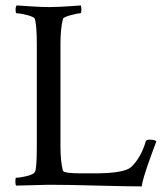

<svg xmlns="http://www.w3.org/2000/svg" viewBox="-20 -666 595 690"><path d="M157.2 -640.6Q176.8 -640.6 195.3 -641.6Q213.9 -642.6 235.4 -644Q256.8 -645.5 270.5 -646.5Q272.5 -640.6 272.5 -631.8Q272.5 -618.2 268.6 -618.2Q258.8 -618.2 233.4 -611.3Q208 -604.5 206.1 -597.7Q197.3 -563.5 197.3 -506.8V-138.7Q197.3 -86.9 206.1 -52.7Q209 -43 272.5 -43H319.3Q410.2 -43 442.4 -59.6Q457 -67.4 475.1 -94.2Q493.2 -121.1 503.9 -158.2Q505.9 -164.1 517.6 -164.1Q536.1 -164.1 542 -158.2Q537.1 -145.5 526.9 -117.7Q516.6 -89.8 510.7 -72.8Q504.9 -55.7 498 -33.2Q491.2 -10.7 489.3 3.9Q438.5 3.9 330.6 1Q222.7 -2 156.2 -2L38.1 1Q35.2 -2 35.2 -14.6Q35.2 -27.3 38.1 -27.3Q51.8 -27.3 76.2 -33.2Q100.6 -39.1 105.5 -47.9Q112.3 -59.6 112.3 -139.6V-508.8Q112.3 -571.3 105.5 -597.7Q102.5 -605.5 77.6 -611.8Q52.7 -618.2 40 -618.2Q36.1 -618.2 36.1 -630.9Q36.1 -642.6 40 -646.5Q52.7 -645.5 91.8 -643.1Q130.9 -640.6 157.2 -640.6Z"/></svg>

Font: Crimson Text
Style: Roman
Weight: 400
Version: Version 0.13